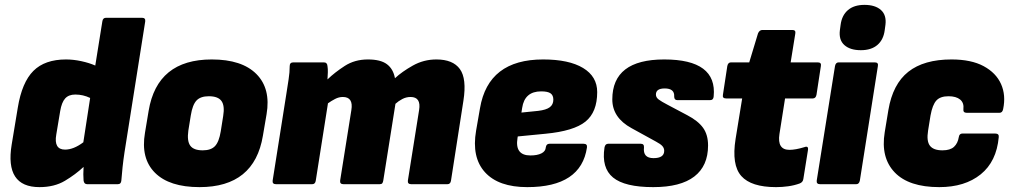

<svg xmlns="http://www.w3.org/2000/svg" viewBox="-20 -756 4150 788"><path d="M142 12Q-1 12 28 -163L53 -314Q70 -418 117 -465Q164 -512 251 -512Q281 -512 313.5 -505Q346 -498 371 -487L400 -668Q402 -683 415 -683H563Q578 -683 576 -668L491 -131Q486 -98 483 -69.5Q480 -41 478 -15Q477 0 463 0H338Q325 0 323 -15Q321 -39 323 -71Q290 -40 246.5 -14Q203 12 142 12ZM211 -204Q200 -142 247 -142Q282 -142 322 -172L350 -354Q321 -368 289 -368Q262 -368 247.5 -352Q233 -336 227 -300Z M799 12Q675 12 616 -47Q557 -106 575 -211L590 -301Q625 -512 849 -512Q973 -512 1032.5 -452Q1092 -392 1074 -287L1059 -199Q1024 12 799 12ZM812 -139Q846 -139 862.5 -156.5Q879 -174 886 -217L896 -280Q903 -322 889 -341.5Q875 -361 837 -361Q803 -361 786.5 -343.5Q770 -326 763 -282L753 -220Q747 -177 761 -158Q775 -139 812 -139Z M1113 0Q1097 0 1099 -15L1155 -369Q1160 -402 1164.5 -430.5Q1169 -459 1169 -485Q1169 -500 1184 -500H1309Q1323 -500 1324 -485Q1326 -473 1325.5 -459Q1325 -445 1324 -430Q1354 -459 1395 -485.5Q1436 -512 1490 -512Q1542 -512 1568 -492.5Q1594 -473 1601 -435Q1630 -462 1674.5 -487Q1719 -512 1771 -512Q1839 -512 1867.5 -472.5Q1896 -433 1882 -343L1831 -15Q1829 0 1816 0H1668Q1652 0 1654 -15L1700 -304Q1709 -358 1665 -358Q1647 -358 1631 -349.5Q1615 -341 1603 -330L1553 -15Q1552 -8 1549 -4Q1546 0 1538 0H1390Q1374 0 1376 -15L1422 -304Q1431 -358 1387 -358Q1371 -358 1355.5 -350Q1340 -342 1326 -332L1276 -15Q1274 0 1261 0Z M2144 12Q2026 12 1970.5 -49Q1915 -110 1934 -220L1950 -312Q1984 -512 2209 -512Q2315 -512 2373 -477Q2431 -442 2431 -378Q2431 -296 2383 -257Q2335 -218 2218 -207L2105 -196L2104 -190Q2092 -118 2157 -118Q2185 -118 2202 -126.5Q2219 -135 2220 -151Q2222 -166 2235 -166H2375Q2391 -166 2389 -151Q2365 12 2144 12ZM2120 -294 2189 -301Q2222 -305 2236.5 -316Q2251 -327 2251 -347Q2251 -365 2239.5 -373Q2228 -381 2201 -381Q2133 -381 2123 -313Z M2661 12Q2544 12 2496 -27.5Q2448 -67 2461 -151Q2464 -166 2476 -166H2610Q2624 -166 2623 -151Q2618 -107 2662 -107Q2706 -107 2706 -137Q2706 -148 2698.5 -156.5Q2691 -165 2672 -175L2572 -230Q2493 -273 2493 -348Q2493 -512 2706 -512Q2924 -512 2909 -360Q2908 -345 2894 -345H2760Q2747 -345 2747 -360Q2749 -393 2708 -393Q2672 -393 2672 -368Q2672 -356 2683.5 -347.5Q2695 -339 2718 -327L2801 -283Q2845 -260 2865.5 -231.5Q2886 -203 2886 -159Q2886 -75 2829.5 -31.5Q2773 12 2661 12Z M3165 12Q3063 12 3022.5 -33.5Q2982 -79 2999 -186L3026 -352H2960Q2944 -352 2947 -367L2965 -485Q2968 -500 2980 -500H3055L3091 -619Q3097 -633 3109 -633H3232Q3247 -633 3244 -618L3225 -500H3336Q3352 -500 3349 -485L3331 -367Q3328 -352 3316 -352H3202L3179 -206Q3169 -141 3220 -141Q3245 -141 3281 -152Q3299 -159 3296 -140L3277 -21Q3275 -8 3262 -3Q3240 5 3215 8.5Q3190 12 3165 12Z M3346 0Q3330 0 3332 -15L3407 -485Q3410 -500 3422 -500H3570Q3586 -500 3583 -485L3509 -15Q3506 0 3494 0ZM3513 -550Q3469 -550 3445.5 -571Q3422 -592 3427 -632L3430 -654Q3435 -693 3460 -714.5Q3485 -736 3528 -736Q3572 -736 3595.5 -715Q3619 -694 3614 -654L3611 -632Q3606 -593 3581 -571.5Q3556 -550 3513 -550Z M3835 12Q3710 12 3652 -48.5Q3594 -109 3611 -213L3626 -304Q3644 -411 3708 -461.5Q3772 -512 3885 -512Q3966 -512 4017 -484.5Q4068 -457 4088.5 -411Q4109 -365 4097 -308Q4094 -293 4082 -293H3948Q3932 -293 3934 -308Q3937 -334 3920.5 -347.5Q3904 -361 3873 -361Q3839 -361 3823 -343.5Q3807 -326 3799 -282L3789 -220Q3782 -177 3796.5 -158Q3811 -139 3848 -139Q3880 -139 3895.5 -153.5Q3911 -168 3915 -193Q3917 -208 3930 -208H4064Q4081 -208 4079 -193Q4070 -93 4005 -40.5Q3940 12 3835 12Z"/></svg>

Font: Sofia Sans ExtraBlack
Style: Italic
Weight: 1000
Italic angle: -9°
Designer: Botio Nikoltchev, Ani Petrova
Foundry: lettersoup
Version: Version 4.100; ttfautohint (v1.8.4.7-5d5b)